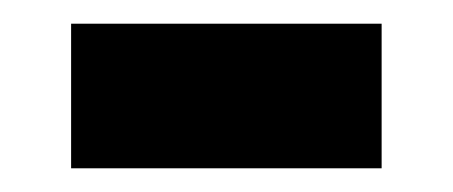

<svg xmlns="http://www.w3.org/2000/svg" viewBox="-20 -397 382 162"><path d="M40 -255V-377H302V-255Z"/></svg>

Font: Noto Serif Oriya
Style: Bold
Weight: 700
Designer: David Williams
Foundry: Google LLC, David Williams
Version: Version 1.051; ttfautohint (v1.8.4.7-5d5b)